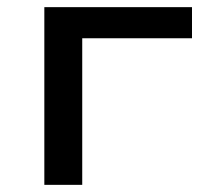

<svg xmlns="http://www.w3.org/2000/svg" viewBox="-20 -517 581 537"><path d="M104 0V-497H517V-410H210V0Z"/></svg>

Font: Nunito Sans 7pt SemiExpanded Medium
Style: Regular
Weight: 500
Width: 6
Designer: Vernon Adams
Foundry: Vernon Adams
Version: Version 3.101;gftools[0.9.27]